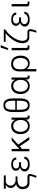

<svg xmlns="http://www.w3.org/2000/svg" viewBox="2176 -3026 1050 5442"><g transform="rotate(-90 2701.0 -305.0)"><path d="M303 -388C231 -395 160 -456 160 -531C160 -589 190 -636 260 -667H450V-722H72V-667H185C128 -636 93 -582 93 -521C93 -457 139 -403 199 -374C117 -350 59 -291 59 -188C59 -75 124 6 230 6H404C429 6 435 19 435 31C435 46 425 75 419 94L383 200H439L480 78C485 62 492 36 492 16C492 -21 466 -52 412 -52H250C181 -52 128 -101 128 -198C128 -304 251 -336 335 -336H422V-388Z M562 -127C562 -41 637 11 761 11C895 11 981 -48 981 -139H917C917 -80 854 -38 768 -38C683 -38 631 -74 631 -138C631 -189 670 -229 724 -231L824 -236V-288L719 -292C678 -294 647 -330 647 -375C647 -429 693 -462 770 -462C849 -462 897 -428 897 -369H959C959 -455 884 -511 761 -511C650 -511 583 -462 583 -382C583 -323 617 -279 670 -263C598 -238 562 -189 562 -127Z M1438 -500 1200 -283V-500H1134V0H1200V-203L1275 -270L1458 0H1538L1324 -315L1530 -500Z M1853 -455C1954 -455 2023 -366 2023 -244C2023 -152 1972 -39 1856 -39C1748 -39 1686 -138 1686 -244C1686 -350 1737 -455 1853 -455ZM2089 -503H2028V-400C1994 -470 1939 -513 1847 -513C1732 -513 1620 -436 1620 -251C1620 -131 1680 13 1849 13C1933 13 1996 -24 2032 -105V-66C2036 -22 2050 11 2108 11C2122 11 2134 8 2145 3V-47C2137 -44 2129 -43 2125 -43C2103 -43 2089 -59 2089 -76Z M2567 -354V-280C2567 -112 2528 -41 2439 -41C2350 -41 2311 -112 2311 -280V-354ZM2311 -397V-452C2311 -621 2350 -681 2439 -681C2529 -681 2567 -621 2567 -452V-397ZM2633 -444C2633 -651 2572 -733 2437 -733C2305 -733 2245 -655 2245 -445V-287C2245 -74 2300 11 2439 11C2578 11 2633 -74 2633 -287Z M2989 -455C3090 -455 3159 -366 3159 -244C3159 -152 3108 -39 2992 -39C2884 -39 2822 -138 2822 -244C2822 -350 2873 -455 2989 -455ZM3225 -503H3164V-400C3130 -470 3075 -513 2983 -513C2868 -513 2756 -436 2756 -251C2756 -131 2816 13 2985 13C3069 13 3132 -24 3168 -105V-66C3172 -22 3186 11 3244 11C3258 11 3270 8 3281 3V-47C3273 -44 3265 -43 3261 -43C3239 -43 3225 -59 3225 -76Z M3459 -281C3459 -386 3514 -459 3616 -459C3725 -459 3778 -370 3778 -252V-241C3778 -144 3733 -38 3614 -38C3531 -38 3459 -113 3459 -214ZM3465 200V-71C3497 -25 3553 13 3620 13C3761 13 3845 -90 3845 -240C3845 -408 3770 -515 3605 -515C3494 -515 3398 -447 3398 -294V200Z M3998 -52C3998 -21 4026 3 4060 3H4136V-50C4128 -48 4115 -45 4105 -45C4086 -45 4064 -56 4064 -81V-500H3998ZM4145 -810H4072L4005 -600H4055Z M4482 -670C4335 -557 4197 -364 4197 -200V-188C4197 -74 4264 0 4356 0H4512C4529 0 4540 19 4540 39C4540 51 4536 72 4530 89L4496 200H4553L4594 58C4596 50 4597 41 4597 32C4597 -22 4568 -52 4518 -52H4377C4310 -52 4266 -101 4266 -189V-215C4266 -303 4369 -546 4586 -678V-722H4237V-670Z M4669 -127C4669 -41 4744 11 4868 11C5002 11 5088 -48 5088 -139H5024C5024 -80 4961 -38 4875 -38C4790 -38 4738 -74 4738 -138C4738 -189 4777 -229 4831 -231L4931 -236V-288L4826 -292C4785 -294 4754 -330 4754 -375C4754 -429 4800 -462 4877 -462C4956 -462 5004 -428 5004 -369H5066C5066 -455 4991 -511 4868 -511C4757 -511 4690 -462 4690 -382C4690 -323 4724 -279 4777 -263C4705 -238 4669 -189 4669 -127Z M5241 -52C5241 -21 5269 3 5303 3H5379V-50C5371 -48 5358 -45 5348 -45C5329 -45 5307 -56 5307 -81V-500H5241Z"/></g></svg>

Font: Perun Light
Style: Regular
Weight: 300
Foundry: Copyright (c) Stefan Peev, Context Ltd, 2016
Version: Version 1.089